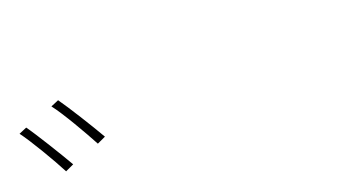

<svg xmlns="http://www.w3.org/2000/svg" viewBox="-32 -1018 1065 596"><g transform="rotate(-20 500.0 -720.0)"><path d="M43 -782 17 -771C42 -738 92 -653 113 -612L141 -625C118 -665 66 -750 43 -782ZM165 -828 139 -817C165 -784 212 -702 235 -659L263 -672C239 -714 188 -796 165 -828Z"/></g></svg>

Font: Harano Aji Gothic TW ExtraLight
Style: Regular
Weight: 250
Foundry: Masamichi Hosoda
Version: HaranoAjiGothicTW-ExtraLight version 20230610;ttx 4.39.4